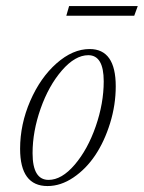

<svg xmlns="http://www.w3.org/2000/svg" viewBox="-20 -608 478 639"><path d="M200.7 -555.7 210 -587.9H438.5L426.8 -555.7ZM138.2 11.2Q46.9 11.2 46.9 -112.8Q46.9 -194.3 80.6 -272Q114.3 -349.6 168.2 -397.2Q222.2 -444.8 278.3 -444.8Q365.2 -444.8 365.2 -320.8Q365.2 -258.8 346.4 -198Q327.6 -137.2 296.9 -91.3Q266.1 -45.4 224.1 -17.1Q182.1 11.2 138.2 11.2ZM141.6 -9.3Q185.5 -9.3 228.8 -60.1Q272 -110.8 298.6 -187.5Q325.2 -264.2 325.2 -337.4Q325.2 -424.3 273.9 -424.3Q230 -424.3 186 -373.5Q142.1 -322.8 115.2 -246.6Q88.4 -170.4 88.4 -98.1Q88.4 -9.3 141.6 -9.3Z"/></svg>

Font: Elstob ExtraLight
Style: Italic
Weight: 200
Italic angle: -20°
Designer: Peter S. Baker
Version: Version 1.015